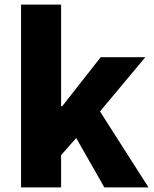

<svg xmlns="http://www.w3.org/2000/svg" viewBox="-20 -819 674 839"><path d="M72 0V-799H247V-355H252L420 -569H615L417 -332L629 0H436L313 -216L247 -141V0Z"/></svg>

Font: Source Han Sans SC Heavy
Style: Regular
Weight: 900
Designer: Ryoko NISHIZUKA Ë•øÂ°öÊ∂ºÂ≠ê (kana, bopomofo & ideographs); Paul D. Hunt (Latin, Greek & Cyrillic); Sandoll Communicatio
Foundry: Adobe
Version: Version 2.004;hotconv 1.0.118;makeotfexe 2.5.65603